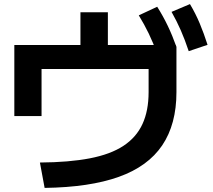

<svg xmlns="http://www.w3.org/2000/svg" viewBox="-20 -864 1040 938"><path d="M175 -70Q318 -71 419 -90.5Q520 -110 583 -151.5Q646 -193 676 -258Q706 -323 706 -414V-527H183V-297H50V-644H373V-804H507V-644H839L842 -635V-414Q842 -257 772.5 -154Q703 -51 560.5 0Q418 51 198 54ZM749 -599Q728 -656 706.5 -700.5Q685 -745 658 -789L748 -831Q777 -785 799.5 -738Q822 -691 842 -635ZM902 -614Q883 -671 863 -716.5Q843 -762 818 -806L908 -844Q936 -797 956 -749Q976 -701 994 -645Z"/></svg>

Font: M PLUS 2 Thin
Style: Bold
Weight: 700
Version: Version 1.001